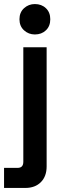

<svg xmlns="http://www.w3.org/2000/svg" viewBox="-40 -727 323 947"><path d="M-20 200V101H47Q75 101 75 71V-494H190V94Q190 143 161.5 171.5Q133 200 85 200ZM132 -557Q101 -557 78.5 -577.5Q56 -598 56 -632Q56 -666 78.5 -686.5Q101 -707 132 -707Q165 -707 186.5 -686.5Q208 -666 208 -632Q208 -598 186.5 -577.5Q165 -557 132 -557Z"/></svg>

Font: Space Grotesk SemiBold
Style: Regular
Weight: 600
Designer: Florian Karsten
Foundry: Florian Karsten
Version: Version 2.000